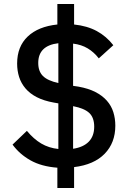

<svg xmlns="http://www.w3.org/2000/svg" viewBox="-20 -831 640 964"><path d="M268 11Q188 5 133 -26Q78 -57 43 -105L115 -174Q149 -133 187 -110.5Q225 -88 273 -83V-312L250 -316Q200 -325 165 -343Q130 -361 108 -387Q86 -413 76 -444.5Q66 -476 66 -512Q66 -597 119 -647.5Q172 -698 268 -708V-811H352V-708Q418 -701 466 -675Q514 -649 549 -604L476 -538Q452 -569 420.5 -588Q389 -607 347 -612V-400L374 -396Q424 -387 459 -369Q494 -351 516.5 -325.5Q539 -300 549 -268Q559 -236 559 -200Q559 -114 505.5 -59Q452 -4 352 8V113H268ZM273 -414V-614Q172 -602 172 -515Q172 -473 195.5 -449.5Q219 -426 273 -414ZM347 -298V-84Q399 -92 426 -120Q453 -148 453 -195Q453 -240 428.5 -263.5Q404 -287 347 -298Z"/></svg>

Font: IBM Plaex Mono Medium
Style: Regular
Weight: 500
Designer: Mike Abbink, Paul van der Laan, Pieter van Rosmalen
Foundry: Bold Monday
Version: Version 2.003